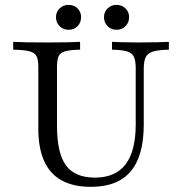

<svg xmlns="http://www.w3.org/2000/svg" viewBox="-20 -739 731 771"><path d="M345.2 11.3Q275 11.3 227.8 -14.5Q180.6 -40.3 157.3 -92.3Q133.9 -144.4 133.9 -221.8V-470.2Q133.9 -499.2 126.6 -513.3Q119.4 -527.4 98 -533.1Q76.6 -538.7 33.1 -539.5V-571Q71 -568.5 170.2 -568.5Q264.5 -568.5 301.6 -571V-539.5Q261.3 -538.7 241.5 -533.1Q221.8 -527.4 215.3 -513.3Q208.9 -499.2 208.9 -470.2V-233.9Q208.9 -124.2 244.8 -75Q280.6 -25.8 361.3 -25.8Q443.5 -25.8 484.3 -79Q525 -132.3 525 -239.5V-464.5Q525 -495.2 517.7 -510.9Q510.5 -526.6 489.9 -532.7Q469.4 -538.7 429.8 -539.5V-571Q445.2 -570.2 471.8 -569.4Q498.4 -568.5 536.3 -568.5Q582.3 -568.5 612.9 -569.4Q643.5 -570.2 658.1 -571V-539.5Q616.9 -538.7 595.2 -532.3Q573.4 -525.8 565.3 -509.7Q557.3 -493.5 557.3 -462.9V-238.7Q557.3 -112.9 504.8 -50.8Q452.4 11.3 345.2 11.3ZM447.6 -619.4Q426.6 -619.4 412.1 -633.9Q397.6 -648.4 397.6 -670.2Q397.6 -691.1 412.1 -705.2Q426.6 -719.4 447.6 -719.4Q469.4 -719.4 483.9 -705.2Q498.4 -691.1 498.4 -670.2Q498.4 -648.4 483.9 -633.9Q469.4 -619.4 447.6 -619.4ZM255.6 -619.4Q233.9 -619.4 219.4 -633.9Q204.8 -648.4 204.8 -670.2Q204.8 -691.1 219.4 -705.2Q233.9 -719.4 255.6 -719.4Q277.4 -719.4 291.5 -705.2Q305.6 -691.1 305.6 -670.2Q305.6 -648.4 291.5 -633.9Q277.4 -619.4 255.6 -619.4Z"/></svg>

Font: Playfair 12pt Light
Style: Regular
Weight: 300
Designer: Claus Eggers Sørensen
Foundry: Claus Eggers Sørensen
Version: Version 2.000;gftools[0.9.28]